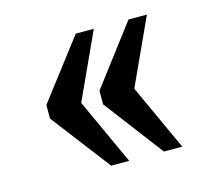

<svg xmlns="http://www.w3.org/2000/svg" viewBox="-67 -543 603 545"><g transform="rotate(-15 235.0 -270.0)"><path d="M352 -76H406L317 -270L406 -464H352L220 -290V-250ZM197 -76H250L161 -270L250 -464H197L64 -290V-250Z"/></g></svg>

Font: Noto Serif Myanmar Condensed SemiBold
Style: Regular
Weight: 600
Width: 3
Designer: Ben Mitchell and the Monotype Design Team
Foundry: Monotype Imaging Inc.
Version: Version 2.106